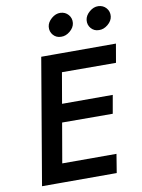

<svg xmlns="http://www.w3.org/2000/svg" viewBox="-99 -986 780 1053"><g transform="rotate(-10 291.5 -459.5)"><path d="M119 0H464L481 -104H137ZM221 -597 565 -596 583 -700H239ZM175 -325 499 -324 517 -426H192ZM167 -700 48 0H161L282 -700ZM447 -855Q444 -828 461 -808.5Q478 -789 505 -789Q531 -788 554.5 -807.5Q578 -827 581 -852Q584 -879 567 -898.5Q550 -918 523 -919Q497 -920 473.5 -900Q450 -880 447 -855ZM236 -855Q233 -828 250 -808.5Q267 -789 294 -789Q320 -788 343.5 -807.5Q367 -827 370 -852Q373 -879 356 -898.5Q339 -918 312 -919Q286 -920 262.5 -900Q239 -880 236 -855Z"/></g></svg>

Font: Jost Medium
Style: Italic
Weight: 500
Italic angle: -5°
Version: Version 3.710